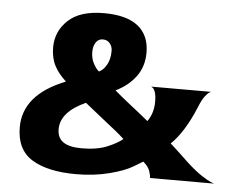

<svg xmlns="http://www.w3.org/2000/svg" viewBox="-47 -666 901 731"><g transform="rotate(5 403.5 -300.0)"><path d="M551 0Q551 -9 545.5 -26Q540 -43 520 -60Q516 -58 485 -39Q454 -20 395.5 -5Q337 10 269 10Q160 10 100 -27Q40 -64 40 -150Q40 -274 198 -337L199 -339Q171 -364 155.5 -393.5Q140 -423 140 -464Q140 -525 185.5 -567.5Q231 -610 322 -610Q409 -610 452.5 -575Q496 -540 496 -474Q496 -421 467.5 -382.5Q439 -344 391 -321Q410 -304 457 -267Q483 -247 522 -215Q545 -247 545 -291Q545 -315 540.5 -327.5Q536 -340 530 -344Q524 -348 524 -347H755Q755 -348 748 -344Q741 -340 731 -327Q721 -314 710 -287Q669 -187 618 -138L654 -105L691 -70Q723 -41 746.5 -25.5Q770 -10 783.5 -4.5Q797 1 797 0ZM290 -459Q290 -433 301.5 -413Q313 -393 322 -387Q338 -394 350.5 -415.5Q363 -437 363 -469Q363 -486 353 -498Q343 -510 326 -510Q309 -510 299.5 -495.5Q290 -481 290 -459ZM437 -139Q415 -160 353 -208L283 -264Q188 -221 188 -155Q188 -122 211 -106Q234 -90 281 -90Q340 -90 378.5 -106Q417 -122 437 -139Z"/></g></svg>

Font: Red Rose Bold
Style: Regular
Weight: 700
Designer: jaikishan Patel
Version: Version 1.000